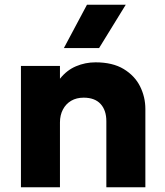

<svg xmlns="http://www.w3.org/2000/svg" viewBox="-20 -787 694 807"><path d="M68 0V-510H232V-456Q260.5 -492 299.5 -508.5Q338.5 -525 381.5 -525Q453.5 -525 500 -496.8Q546.5 -468.5 568.8 -423.8Q591 -379 591 -329V0H427V-277.5Q427 -323.5 402.8 -350Q378.5 -376.5 331.5 -376.5Q301.5 -376.5 279.2 -363.5Q257 -350.5 244.5 -326.8Q232 -303 232 -272.5V0ZM248.5 -585 345.5 -767H508.5L396.5 -585Z"/></svg>

Font: Geologica Cursive
Style: Bold
Weight: 700
Designer: Sindre Bremnes, Frode Helland
Foundry: Monokrom Skriftforlag AS
Version: Version 1.010;gftools[0.9.28]